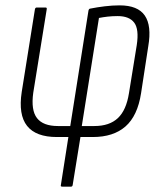

<svg xmlns="http://www.w3.org/2000/svg" viewBox="-20 -511 612 716"><path d="M212 185Q205 185 207 179L235 0H192Q114 0 81 -41.5Q48 -83 61 -168L110 -475Q111 -483 117 -483H150Q156 -483 154 -475L104 -165Q95 -100 118 -70.5Q141 -41 196 -41H242L310 -472Q312 -479 317 -479Q342 -484 370.5 -487.5Q399 -491 426 -491Q494 -491 520 -453Q546 -415 533 -339L506 -163Q493 -79 448 -39.5Q403 0 326 0H280L251 179Q250 185 245 185ZM285 -41H332Q388 -41 419.5 -70.5Q451 -100 461 -164L490 -343Q499 -402 480.5 -426.5Q462 -451 419 -451Q399 -451 381.5 -449Q364 -447 349 -444Z"/></svg>

Font: Sofia Sans Condensed Light
Style: Italic
Weight: 300
Italic angle: -9°
Version: Version 4.100